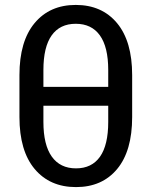

<svg xmlns="http://www.w3.org/2000/svg" viewBox="-20 -741 609 771"><path d="M510.7 -271Q510.7 -134.8 450.4 -62.3Q390.1 10.3 285.2 10.3Q180.2 10.3 119.1 -62.5Q58.1 -135.3 58.1 -271V-439.5Q58.1 -575.2 118.9 -648.2Q179.7 -721.2 284.2 -721.2Q389.2 -721.2 450 -648.2Q510.7 -575.2 510.7 -439.5ZM154.3 -392.1H414.6V-460Q414.6 -552.2 381.1 -598.9Q347.7 -645.5 284.2 -645.5Q220.7 -645.5 187.5 -598.9Q154.3 -552.2 154.3 -460ZM414.6 -316.4H154.3V-251.5Q154.3 -159.2 188 -112.1Q221.7 -64.9 285.2 -64.9Q348.6 -64.9 381.6 -111.8Q414.6 -158.7 414.6 -251.5Z"/></svg>

Font: GeogebraSans
Style: Regular
Weight: 400
Designer: Google
Version: Version 1.100140; 2013